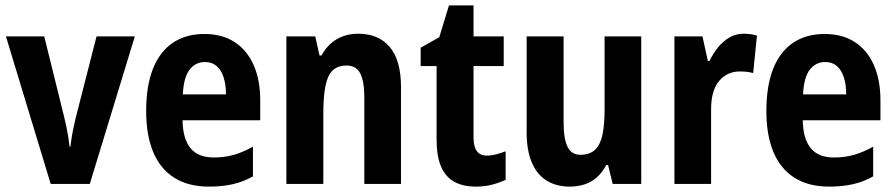

<svg xmlns="http://www.w3.org/2000/svg" viewBox="-20 -682 3321 712"><path d="M168 0 2 -547H144L218 -248Q222 -231 226 -212.5Q230 -194 233 -175.5Q236 -157 238 -138H241Q243 -153 245.5 -170Q248 -187 252 -205.5Q256 -224 260 -242L338 -547H480L313 0Z M738 -556Q804 -556 850 -526Q896 -496 920.5 -441Q945 -386 945 -309V-236H657Q658 -167 686.5 -132.5Q715 -98 772 -98Q812 -98 846 -107.5Q880 -117 918 -138V-28Q883 -8 843.5 1Q804 10 755 10Q678 10 626 -23Q574 -56 548 -118.5Q522 -181 522 -270Q522 -363 547 -426.5Q572 -490 620.5 -523Q669 -556 738 -556ZM740 -452Q705 -452 683 -423.5Q661 -395 658 -332H818Q818 -369 809 -396Q800 -423 783 -437.5Q766 -452 740 -452Z M1308 -557Q1384 -557 1425.5 -507.5Q1467 -458 1467 -360V0H1331V-322Q1331 -380 1316 -409.5Q1301 -439 1265 -439Q1216 -439 1197.5 -397.5Q1179 -356 1179 -261V0H1042V-547H1149L1165 -476H1172Q1186 -502 1206 -520Q1226 -538 1252 -547.5Q1278 -557 1308 -557Z M1785 -105Q1802 -105 1819.5 -109.5Q1837 -114 1855 -121V-15Q1831 -4 1804 3Q1777 10 1744 10Q1697 10 1664.5 -8Q1632 -26 1615.5 -64.5Q1599 -103 1599 -166V-437H1540V-505L1609 -544L1645 -662H1736V-547H1848V-437H1736V-172Q1736 -139 1748 -122Q1760 -105 1785 -105Z M2358 -547V0H2252L2235 -70H2228Q2214 -43 2194 -25Q2174 -7 2148.5 1.5Q2123 10 2093 10Q2042 10 2006 -13Q1970 -36 1951.5 -81Q1933 -126 1933 -190V-547H2070V-228Q2070 -168 2084.5 -138Q2099 -108 2132 -108Q2168 -108 2187.5 -127.5Q2207 -147 2214.5 -184Q2222 -221 2222 -275V-547Z M2737 -557Q2749 -557 2761.5 -555.5Q2774 -554 2787 -550L2773 -411Q2763 -414 2751 -415.5Q2739 -417 2722 -417Q2700 -417 2680.5 -408Q2661 -399 2646.5 -381.5Q2632 -364 2624.5 -338Q2617 -312 2617 -278V0H2481V-547H2585L2605 -456H2611Q2624 -483 2642.5 -506Q2661 -529 2685 -543Q2709 -557 2737 -557Z M3038 -556Q3104 -556 3150 -526Q3196 -496 3220.5 -441Q3245 -386 3245 -309V-236H2957Q2958 -167 2986.5 -132.5Q3015 -98 3072 -98Q3112 -98 3146 -107.5Q3180 -117 3218 -138V-28Q3183 -8 3143.5 1Q3104 10 3055 10Q2978 10 2926 -23Q2874 -56 2848 -118.5Q2822 -181 2822 -270Q2822 -363 2847 -426.5Q2872 -490 2920.5 -523Q2969 -556 3038 -556ZM3040 -452Q3005 -452 2983 -423.5Q2961 -395 2958 -332H3118Q3118 -369 3109 -396Q3100 -423 3083 -437.5Q3066 -452 3040 -452Z"/></svg>

Font: Noto Sans Khmer Condensed
Style: Bold
Weight: 700
Width: 3
Designer: Danh Hong and the Monotype Design Team
Foundry: Monotype Imaging Inc.
Version: Version 2.004